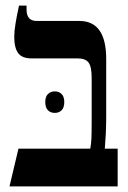

<svg xmlns="http://www.w3.org/2000/svg" viewBox="-20 -667 459 687"><path d="M14 0 46 -135H303Q306 -151 307 -169Q308 -187 308 -227V-388Q308 -428 297 -443Q286 -458 258 -458H93Q59 -458 45 -477Q31 -496 31 -535Q31 -555 35.5 -582.5Q40 -610 48 -647H75V-633Q75 -592 111 -592H264Q360 -592 360 -456V-249Q360 -217 358.5 -187Q357 -157 355 -135H401V0ZM142 -302Q142 -321 151.5 -330.5Q161 -340 176 -340Q191 -340 200.5 -330.5Q210 -321 210 -302Q210 -282 200.5 -272.5Q191 -263 176 -263Q161 -263 151.5 -272.5Q142 -282 142 -302Z"/></svg>

Font: Noto Serif Hebrew ExtraCondensed
Style: Bold
Weight: 700
Width: 2
Designer: Monotype Design Team
Foundry: Monotype Imaging Inc.
Version: Version 2.004; ttfautohint (v1.8.4.7-5d5b)